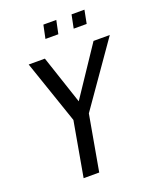

<svg xmlns="http://www.w3.org/2000/svg" viewBox="-159 -975 877 1070"><g transform="rotate(-20 279.0 -440.5)"><path d="M148.5 0 206 -324.5 77.5 -700H173.5L269.5 -412L462 -700H558.5L299.5 -329.5L241 0ZM214 -802 230.5 -881H307L290.5 -802ZM381.5 -802 397.5 -881H474L458.5 -802Z"/></g></svg>

Font: Cabin Condensed
Style: Italic
Weight: 400
Width: 3
Italic angle: -10°
Designer: Pablo Impallari
Foundry: Pablo Impallari. http://www.impallari.com Igino Marini. http://www.ikern.com
Version: Version 3.001; ttfautohint (v1.8.3)